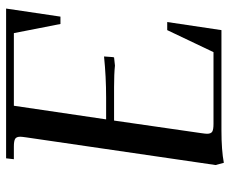

<svg xmlns="http://www.w3.org/2000/svg" viewBox="-82 -660 750 626"><g transform="rotate(-90 293.0 -347.0)"><path d="M67.9 -19 158.2 -637.2Q160.2 -650.9 160.2 -655.8Q160.2 -668.5 153.3 -672.6Q146.5 -676.8 127.9 -676.8H86.9L89.8 -702.1H578.1L551.8 -524.9H527.8L498 -676.8H261.2L216.8 -376H288.1Q355.5 -376 421.9 -382.8L419.9 -355L418.9 -350.1L392.1 -347.2Q365.2 -350.1 321.8 -350.1H212.9L171.9 -65.9Q169.9 -52.2 169.9 -46.9Q169.9 -34.2 176.8 -30Q183.6 -25.9 202.1 -25.9H436L507.8 -176.8H534.2L507.8 0H181.2Q116.2 0 75.2 7.8Z"/></g></svg>

Font: Dihjauti
Style: Bold Italic
Weight: 700
Italic angle: -9°
Designer: T. Christopher White
Version: Version 3.0.0